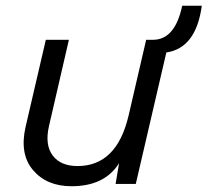

<svg xmlns="http://www.w3.org/2000/svg" viewBox="-20 -638 720 666"><path d="M680 -618Q660 -471 557 -456L451 0H381L393 -72Q343 8 228 8Q142 8 94.5 -48Q47 -104 69 -199L139 -500H219L150 -201Q135 -136 162.5 -99Q190 -62 249 -62Q385 -62 426 -237L487 -500H511Q587 -500 612 -618Z"/></svg>

Font: Elaine Sans
Style: Italic
Weight: 400
Italic angle: -13°
Designer: Wei Huang
Foundry: Wei Huang
Version: Version 2.001;December 24, 2019;FontCreator 12.0.0.2547 64-b